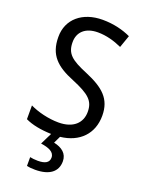

<svg xmlns="http://www.w3.org/2000/svg" viewBox="-175 -806 850 1128"><g transform="rotate(20 249.5 -242.0)"><path d="M329 138C329 89 294 63 243 52L264 8C382 -5 455 -80 455 -193C455 -298 396 -349 282 -397C178 -440 143 -468 143 -541C143 -602 185 -645 264 -645C317 -645 369 -630 415 -609L442 -686C395 -708 335 -724 265 -724C140 -724 53 -652 54 -540C54 -428 112 -375 221 -331C332 -285 367 -254 367 -185C367 -116 318 -68 226 -68C162 -68 93 -86 46 -109V-23C87 -3 143 8 209 10L173 83C223 90 259 105 259 140C259 171 235 185 189 185C171 185 152 183 140 180V235C151 238 170 240 192 240C281 240 329 203 329 138Z"/></g></svg>

Font: Noto Sans Malayalam SemiCondensed
Style: Regular
Weight: 400
Width: 4
Designer: Jelle Bosma - Monotype Design Team
Foundry: Monotype Imaging Inc.
Version: Version 2.104